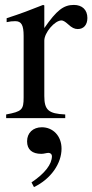

<svg xmlns="http://www.w3.org/2000/svg" viewBox="-20 -480 375 780"><path d="M118 280C187 247 230 184 230 124C230 72 195 37 150 37C114 37 90 60 90 94C90 128 111 145 148 145C159 145 169 141 177 141C185 141 191 147 191 154C191 187 163 224 108 261ZM160 -458 155 -460C102 -439 66 -425 7 -406V-390C21 -393 30 -394 42 -394C67 -394 76 -378 76 -334V-84C76 -34 69 -27 5 -15V0H245V-15C177 -18 160 -33 160 -90V-315C160 -347 202 -397 230 -397C236 -397 245 -392 256 -382C272 -367 283 -362 296 -362C320 -362 335 -379 335 -407C335 -440 314 -460 280 -460C238 -460 210 -438 160 -366Z"/></svg>

Font: XITS
Style: Regular
Weight: 400
Designer: MicroPress Inc., with final additions and corrections provided by Coen Hoffman, Elsevier (retired)
Version: Version 1.302